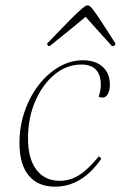

<svg xmlns="http://www.w3.org/2000/svg" viewBox="-20 -688 460 720"><path d="M186 12Q122 12 87.5 -30Q53 -72 53 -151Q53 -213 72 -269Q91 -325 124.5 -368.5Q158 -412 201 -437Q244 -462 291 -462Q338 -462 365 -437.5Q392 -413 392 -371Q392 -349 384.5 -335.5Q377 -322 364 -322Q358 -322 350 -325Q358 -349 358 -369Q358 -446 285 -446Q230 -446 184.5 -408.5Q139 -371 112 -308Q85 -245 85 -169Q85 -93 116.5 -51.5Q148 -10 204 -10Q243 -10 277 -31.5Q311 -53 351 -102L360 -93Q288 12 186 12ZM308 -668Q313 -668 318 -664Q323 -660 333 -646.5Q343 -633 362 -604Q381 -575 413 -525Q413 -515 400 -515Q364 -555 338.5 -583Q313 -611 301 -625Q285 -611 253.5 -585.5Q222 -560 166 -515Q157 -515 157 -525Q205 -575 233.5 -604Q262 -633 277 -646.5Q292 -660 298 -664Q304 -668 308 -668Z"/></svg>

Font: Petrona Thin
Style: Italic
Weight: 100
Italic angle: -9°
Designer: Ringo R. Seeber
Foundry: Ringo R. Seeber
Version: Version 2.001; ttfautohint (v1.8.3)